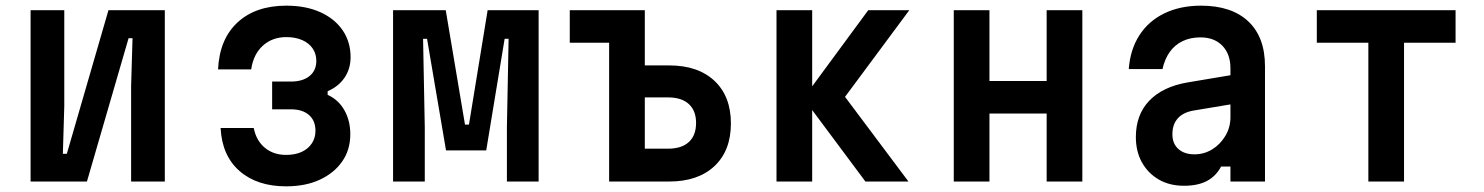

<svg xmlns="http://www.w3.org/2000/svg" viewBox="-20 -641 5240 678"><path d="M88 0V-605H207V-267L202 -98H216L363 -605H562V0H443V-338L448 -506H434L287 0Z M990 17Q888 17 826 -37Q764 -91 759 -189H876Q885 -144 915.5 -119Q946 -94 990 -94Q1022 -94 1045 -104.5Q1068 -115 1081 -134.5Q1094 -154 1094 -179Q1094 -215 1071 -235Q1048 -255 1007 -255H941V-353H1007Q1049 -353 1073 -372.5Q1097 -392 1097 -426Q1097 -451 1084 -470Q1071 -489 1047 -499.5Q1023 -510 991 -510Q942 -510 908.5 -480Q875 -450 867 -396H750Q755 -503 819 -562Q883 -621 991 -621Q1060 -621 1111 -598Q1162 -575 1190 -534Q1218 -493 1218 -439Q1218 -398 1196.5 -366.5Q1175 -335 1137 -319V-306Q1175 -289 1196 -252Q1217 -215 1217 -167Q1217 -112 1188.5 -71Q1160 -30 1109.5 -6.5Q1059 17 990 17Z M1368 0V-605H1554L1622 -201H1636L1702 -605H1882V0H1770V-191L1776 -504H1762L1697 -110H1555L1488 -504H1474L1480 -191V0Z M2131 0V-490H1992V-605H2257V-410H2343Q2445 -410 2503 -355.5Q2561 -301 2561 -205Q2561 -109 2503 -54.5Q2445 0 2343 0ZM2257 -116H2339Q2387 -116 2412.5 -139.5Q2438 -163 2438 -207Q2438 -250 2412.5 -273.5Q2387 -297 2339 -297H2257Z M3036 0 2817 -294 3046 -605H3191L2964 -299L3188 0ZM2722 0V-605H2848V0Z M3348 0V-605H3474V-355H3676V-605H3802V0H3676V-240H3474V0Z M4335 -377V-274L4197 -251Q4159 -245 4139.5 -223.5Q4120 -202 4120 -167Q4120 -134 4141 -115Q4162 -96 4198 -96Q4232 -96 4260.5 -113.5Q4289 -131 4307 -161Q4325 -191 4325 -227V-400Q4325 -450 4296.5 -479.5Q4268 -509 4219 -509Q4184 -509 4156.5 -496Q4129 -483 4111 -458Q4093 -433 4085 -397H3966Q3971 -466 4003.5 -516.5Q4036 -567 4092 -594Q4148 -621 4221 -621Q4329 -621 4388 -565.5Q4447 -510 4447 -407V0H4325V-53H4292Q4274 -19 4242 -2Q4210 15 4161 15Q4110 15 4072 -7Q4034 -29 4012.5 -67.5Q3991 -106 3991 -157Q3991 -236 4038.5 -285.5Q4086 -335 4174 -350Z M4812 0V-490H4630V-605H5120V-490H4938V0Z"/></svg>

Font: Martian Mono SemiCondensed Medium
Style: Regular
Weight: 500
Width: 4
Designer: Roman Shamin
Foundry: Evil Martians
Version: Version 1.000